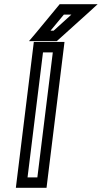

<svg xmlns="http://www.w3.org/2000/svg" viewBox="-20 -875 488 920"><path d="M206 0 286 -649 289 -674H264H167H142L139 -649L59 0L56 25H81H178H203L206 0ZM159 -25H112L186 -624H233L159 -25ZM388 -855H279H266L257 -844L152 -717L119 -678H167H241H252L260 -685L401 -812L448 -855H388ZM322 -805 237 -728H222L286 -805H322Z"/></svg>

Font: Gamestation Text Outline
Style: Italic
Weight: 400
Designer: Jonas Hecksher
Foundry: Jonas Hecksher, Playtypeª, e-types AS
Version: Version 1.003